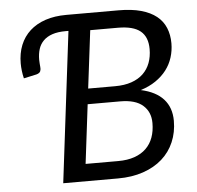

<svg xmlns="http://www.w3.org/2000/svg" viewBox="-51 -769 843 821"><g transform="rotate(-5 370.0 -358.0)"><path d="M430 -74Q470 -74 500 -84.5Q530 -95 550 -114.5Q570 -134 580 -161.5Q590 -189 590 -223.5Q590 -271 558 -299.2Q526 -327.5 461 -327.5H321L290 -74ZM359.5 -642 329 -394H444.5Q485 -394 515.2 -404.5Q545.5 -415 565.5 -434.2Q585.5 -453.5 595.5 -480.2Q605.5 -507 605.5 -539.5Q605.5 -591.5 574.8 -616.8Q544 -642 478.5 -642ZM487.5 -716Q543.5 -716 583.8 -704.8Q624 -693.5 650 -672.8Q676 -652 688.2 -622.2Q700.5 -592.5 700.5 -556Q700.5 -524.5 691.2 -495.2Q682 -466 663.5 -441.8Q645 -417.5 617.2 -398.5Q589.5 -379.5 552.5 -368Q617 -354 649.5 -317.8Q682 -281.5 682 -225Q682 -175.5 664.2 -134Q646.5 -92.5 613 -62.8Q579.5 -33 531.2 -16.5Q483 0 422.5 0H187.5L266.5 -647H254.5Q220.5 -647 197 -639Q173.5 -631 158.8 -616.2Q144 -601.5 137.5 -581Q131 -560.5 131 -535Q131 -527 131.8 -518.2Q132.5 -509.5 133 -504Q134.5 -494.5 131.2 -486Q128 -477.5 114 -473.5L59 -461.5Q55 -477.5 53 -494.5Q51 -511.5 51 -526Q51 -569.5 65.2 -604.8Q79.5 -640 106.8 -664.8Q134 -689.5 173.5 -702.8Q213 -716 263 -716Z"/></g></svg>

Font: Lato 2
Style: Italic
Weight: 400
Italic angle: -7°
Designer: Lukasz Dziedzic with Adam Twardoch and Botio Nikoltchev
Foundry: tyPoland Lukasz Dziedzic
Version: Version 2.015; 2015-08-06; http://www.latofonts.com/